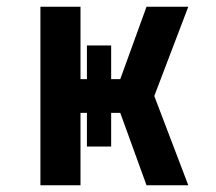

<svg xmlns="http://www.w3.org/2000/svg" viewBox="-20 -550 640 570"><path d="M100 0V-530H219V-315H238V-415H310V-315H337L415 -530H539L438 -265L539 0H415L337 -215H310V-115H238V-215H219V0Z"/></svg>

Font: Iosevka Curly Extended
Style: Bold
Weight: 700
Width: 7
Monospace: yes
Designer: Belleve Invis
Foundry: Belleve Invis
Version: Version 11.1.0; ttfautohint (v1.8.3)